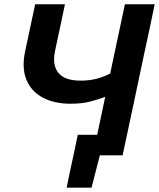

<svg xmlns="http://www.w3.org/2000/svg" viewBox="-20 -733 750 906"><path d="M294.5 152.5Q300.5 122 307 91.2Q313.5 60.5 320 30.5Q327 -1.5 334 -34Q340.5 -66 347 -97H438.5Q445 -126 451.5 -157.5Q458 -189 465.5 -224.5L476.5 -276Q444.5 -264 405.8 -253.8Q367 -243.5 313.5 -243.5Q236.5 -243.5 182.2 -272.2Q128 -301 105 -356Q91.5 -388 91.5 -428Q91.5 -457 98.5 -490Q101 -501.5 103 -511.5Q105 -521 107.5 -532.5Q118.5 -585 127.5 -626.5Q136.5 -668 146 -713H286.5Q275 -658 265.2 -612Q255.5 -566 244.5 -515.5L239 -488.5Q235 -469.5 235 -453Q235 -416 255 -390Q284 -352.5 361 -352.5Q401 -352.5 435 -361.2Q469 -370 500 -386L518.5 -473.5Q533 -542 545 -598Q557 -654 569.5 -713H710Q697.5 -654 686 -598Q674 -542 659 -473L608.5 -234Q594 -166 582.5 -112.2Q571 -58.5 558.5 0H451L412 152.5Z"/></svg>

Font: Heraclito SemiBold
Style: Italic
Weight: 600
Italic angle: -12°
Designer: Kostas Bartsokas (font) & Cristiano Sobral (main changes)
Foundry: Kostas Bartsokas (font) & Cristiano Sobral (main changes)
Version: Version 1.00;July 8, 2020;FontCreator 13.0.0.2655 64-bit